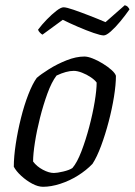

<svg xmlns="http://www.w3.org/2000/svg" viewBox="-20 -717 517 737"><path d="M145 0Q126 0 103.5 -12Q81 -24 61.5 -42Q42 -60 33 -77Q33 -115 40.5 -164.5Q48 -214 60.5 -264Q73 -314 89 -355Q105 -396 121 -418Q137 -432 168 -451.5Q199 -471 235.5 -485.5Q272 -500 304 -500Q317 -500 336 -492.5Q355 -485 374.5 -473Q394 -461 408 -448.5Q422 -436 425 -426Q425 -392 417.5 -345.5Q410 -299 397 -249.5Q384 -200 368 -157Q352 -114 335 -88Q311 -63 279 -43Q247 -23 211.5 -11.5Q176 0 145 0ZM187 -53Q199 -53 222.5 -58.5Q246 -64 258 -72Q276 -93 292.5 -136Q309 -179 322.5 -230Q336 -281 343.5 -326.5Q351 -372 351 -400Q344 -410 328.5 -420.5Q313 -431 295 -438Q277 -445 263 -445Q235 -445 197 -427Q178 -402 162 -358Q146 -314 133.5 -264.5Q121 -215 114 -170Q107 -125 107 -97Q121 -78 144.5 -65.5Q168 -53 187 -53ZM378 -581Q367 -581 339.5 -590.5Q312 -600 279.5 -614Q247 -628 221 -641L143 -584Q139 -586 133.5 -591.5Q128 -597 126 -603Q141 -623 160 -642.5Q179 -662 196.5 -675.5Q214 -689 224 -689Q235 -689 262.5 -679.5Q290 -670 323.5 -657Q357 -644 385 -632L459 -697Q467 -695 471.5 -689.5Q476 -684 477 -681Q461 -658 442 -635Q423 -612 405.5 -596.5Q388 -581 378 -581Z"/></svg>

Font: Texturina Extralight
Style: Italic
Weight: 200
Italic angle: -11°
Designer: Guillermo Torres Carreño
Foundry: Omnibus-Type
Version: Version 1.002; ttfautohint (v1.8.3)